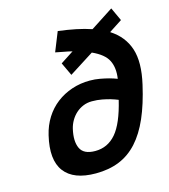

<svg xmlns="http://www.w3.org/2000/svg" viewBox="-112 -836 823 934"><g transform="rotate(-15 299.5 -369.0)"><path d="M233 -551 299 -594Q280 -599 259.5 -602.5Q239 -606 216 -611L255 -708Q303 -702 344.5 -693.5Q386 -685 421 -673L535 -747L566 -680L500 -637Q566 -595 588.5 -526Q611 -457 586 -349Q565 -256 535.5 -188.5Q506 -121 466 -77Q426 -33 374 -12Q322 9 256 9Q144 9 98.5 -51.5Q53 -112 81 -230Q92 -277 116 -315Q140 -353 174.5 -379.5Q209 -406 252 -420.5Q295 -435 343 -435Q369 -435 393.5 -430.5Q418 -426 437 -421Q459 -415 477 -408Q485 -462 466.5 -499.5Q448 -537 388 -564L264 -485ZM327 -335Q303 -335 282.5 -326.5Q262 -318 246 -303.5Q230 -289 219 -270Q208 -251 203 -230Q189 -170 206 -133.5Q223 -97 281 -97Q344 -97 386 -146Q428 -195 455 -308Q438 -315 418 -321Q401 -326 377.5 -330.5Q354 -335 327 -335Z"/></g></svg>

Font: Panefresco 800wt
Style: Italic
Weight: 800
Foundry: Campivisivi & Chank Co
Version: Version 1.001